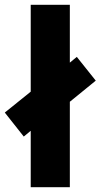

<svg xmlns="http://www.w3.org/2000/svg" viewBox="-48 -780 419 800"><path d="M80 0H243V-356L351 -444L272 -543L243 -519V-760H80V-398L-28 -311L51 -211L80 -235Z"/></svg>

Font: Noto Sans Bengali ExtraCondensed Black
Style: Regular
Weight: 900
Width: 2
Designer: Joana Ranito - Universal Thirst; Jelle Bosma - Monotype Design Team
Foundry: Universal Thirst ehf.
Version: Version 3.000